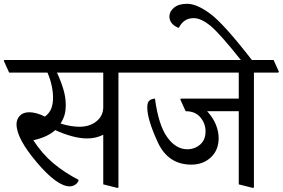

<svg xmlns="http://www.w3.org/2000/svg" viewBox="-45 -958 1456 988"><path d="M248 -584.5Q269 -539.6 281.2 -498.3Q293.5 -457 293.5 -415.5Q293.5 -390.6 287.6 -368.4Q281.7 -346.2 266.6 -322.3Q292.5 -314 318.1 -309.8Q343.8 -305.7 363.3 -305.7Q417 -305.7 451.4 -333.7Q485.8 -361.8 486.3 -405.3V-584.5ZM564.5 -584.5V5.9L560.1 9.3L486.3 -9.3V-264.6Q464.4 -253.9 444.1 -249.8Q423.8 -245.6 403.8 -245.6Q365.7 -245.6 322.3 -257.8Q278.8 -270 239.3 -288.6Q219.7 -271 192.6 -258.1Q165.5 -245.1 126.5 -236.3Q171.9 -166.5 229 -118.4Q286.1 -70.3 359.9 -32.2Q356.4 -17.1 342.8 -8.1Q329.1 1 314 1Q249 1 144.5 -122.3Q40 -245.6 40 -318.8Q40 -344.2 56.9 -362.3Q73.7 -380.4 106 -380.4Q122.1 -380.4 142.8 -375Q163.6 -369.6 186 -357.9Q208 -374 218 -397.7Q228 -421.4 228 -455.1Q228 -483.9 220.9 -517.3Q213.9 -550.8 199.2 -584.5H2L-25.4 -645L-22.5 -649.4H666L693.4 -588.9L690.4 -584.5Z M1261.7 -584.5V5.9L1257.3 9.3L1183.6 -9.3V-385.7H1021Q1051.3 -352.5 1065.7 -317.1Q1080.1 -281.7 1080.1 -247.1Q1080.1 -185.5 1040 -148.2Q1000 -110.8 939.5 -110.8Q819.8 -110.8 766.6 -226.6Q713.4 -342.3 712.9 -403.3Q712.4 -428.2 721.7 -438.5Q731 -448.7 752.4 -450.7Q770.5 -314.9 815.2 -252.4Q859.9 -189.9 918.5 -189.9Q956.5 -189.9 984.6 -213.9Q1012.7 -237.8 1012.7 -282.2Q1012.7 -322.3 986.3 -354Q960 -385.7 910.2 -385.7L882.8 -446.3L885.7 -450.7H1183.6V-584.5H668.9L641.6 -645L644.5 -649.4H1362.8L1390.1 -588.9L1387.2 -584.5Z M1194.3 -649.4Q1086.4 -785.2 1038.1 -825Q989.7 -864.7 951.7 -864.7Q924.8 -864.7 906 -851.8Q887.2 -838.9 875 -814.5Q854 -821.3 840.3 -836.9Q826.7 -852.5 826.7 -873Q826.7 -898.9 850.6 -918.7Q874.5 -938.5 918 -938.5Q967.3 -938.5 1036.9 -887.2Q1106.4 -835.9 1251 -649.4V-621.1H1194.3Z"/></svg>

Font: Sitara
Style: Regular
Weight: 400
Designer: Neelakash Kshetrimayum
Foundry: Neelakash Kshetrimayum
Version: Version 1.000;PS Version 1.000;PS 1.0;hotconv 1.;hotconv 1.0